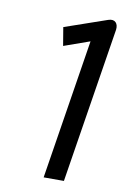

<svg xmlns="http://www.w3.org/2000/svg" viewBox="-72 -636 441 681"><g transform="rotate(10 148.0 -296.0)"><path d="M110 -537 121 -471 214 -504 134 0H207L296 -560C299 -582 287 -598 263 -590Z"/></g></svg>

Font: Charger Pro
Style: NarObl
Weight: 400
Designer: Jasper
Foundry: Cannot Into Space Fonts
Version: Version 1.09